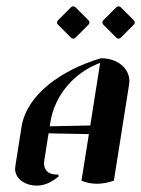

<svg xmlns="http://www.w3.org/2000/svg" viewBox="-20 -577 447 608"><path d="M362.3 -457.5 403.8 -499C405.8 -501 406.7 -503.4 406.7 -505.9C406.7 -508.3 405.8 -510.7 403.8 -512.7L362.3 -554.2C360.4 -556.2 357.9 -556.9 355.5 -556.9C353 -556.9 350.6 -556.2 348.6 -554.2L307.1 -512.7C305.2 -510.7 304.2 -508.3 304.2 -505.9C304.2 -503.4 305.2 -501 307.1 -499L348.6 -457.5C350.6 -455.6 353 -454.6 355.5 -454.6C357.9 -454.6 360.4 -455.6 362.3 -457.5ZM218.8 -457.5 260.3 -499C262.2 -501 263.2 -503.4 263.2 -505.9C263.2 -508.3 262.2 -510.7 260.3 -512.7L218.8 -554.2C216.8 -556.2 214.4 -556.9 211.9 -556.9C209.5 -556.9 207 -556.2 205.1 -554.2L163.6 -512.7C161.6 -510.7 160.6 -508.3 160.6 -505.9C160.6 -503.4 161.6 -501 163.6 -499L205.1 -457.5C207 -455.6 209.5 -454.6 211.9 -454.6C214.4 -454.6 216.8 -455.6 218.8 -457.5ZM137.5 -177 139.6 -190.4C153.1 -275.1 214.1 -347.2 297.1 -377.9L265.9 -179.7ZM27.8 -42.5C27.8 -12.5 57.1 10.7 96.9 10.7C122.1 10.7 144.5 -0.5 166 -18.8L164.1 -24.4C161.9 -24.2 159.7 -24.4 157.5 -24.4C133.8 -24.4 119.4 -38.1 119.4 -59.8C119.4 -62.5 120.1 -68.1 121.1 -74.2L133.8 -154.8L261.5 -152.3L238 -4.9C253.4 1.7 269.8 4.9 287.4 4.9C304.9 4.9 323 1.2 340.6 -4.9L387.9 -303.7C389.2 -311.5 389.6 -316.9 389.6 -320.3C389.6 -361.1 351.8 -392.6 299.6 -392.6C173.1 -355.2 64.2 -276.4 48.3 -175.8L29.3 -55.7C28.3 -49.3 27.8 -44.9 27.8 -42.5Z"/></svg>

Font: RisaltypS01
Style: Medium
Weight: 500
Italic angle: -9°
Designer: gluk
Foundry: gluk
Version: Version 0.24